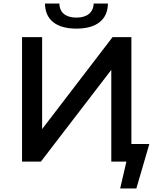

<svg xmlns="http://www.w3.org/2000/svg" viewBox="-20 -909 894 1080"><path d="M820 -99H719V-700H613L217 -183V-700H104V0H210L606 -516V0H691L656 151H747ZM410 -748C524 -748 586 -799 587 -889H507C505 -838 469 -810 410 -810C350 -810 315 -838 314 -889H233C234 -799 295 -748 410 -748Z"/></svg>

Font: Montserrat-Alt1 SemBd
Style: Regular
Weight: 600
Designer: Differentunic
Foundry: Differentunic
Version: Version 7.222